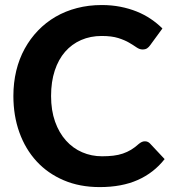

<svg xmlns="http://www.w3.org/2000/svg" viewBox="-20 -754 700 782"><path d="M570 -178.5Q582.5 -178.5 591 -169.5L650.5 -106Q606.5 -50 541.2 -21Q476 8 386 8Q304.5 8 239.5 -19.8Q174.5 -47.5 129 -97Q83.5 -146.5 59 -214.5Q34.5 -282.5 34.5 -363Q34.5 -417 46.2 -465.8Q58 -514.5 80.5 -555.5Q103 -596.5 134.8 -629.5Q166.5 -662.5 206.5 -685.8Q246.5 -709 293.8 -721.2Q341 -733.5 394.5 -733.5Q434.5 -733.5 470.2 -726.5Q506 -719.5 537 -707Q568 -694.5 594.2 -676.8Q620.5 -659 641.5 -638L591 -569Q586.5 -562.5 579.5 -557.5Q572.5 -552.5 560.5 -552.5Q548.5 -552.5 536.2 -561Q524 -569.5 506.2 -580Q488.5 -590.5 461.8 -599Q435 -607.5 394 -607.5Q348.5 -607.5 310.5 -591Q272.5 -574.5 245.2 -543.2Q218 -512 203 -466.5Q188 -421 188 -363Q188 -304.5 204.2 -258.8Q220.5 -213 248.8 -181.5Q277 -150 314.8 -133.8Q352.5 -117.5 395.5 -117.5Q421 -117.5 441.8 -120Q462.5 -122.5 480.2 -128.5Q498 -134.5 513.8 -144Q529.5 -153.5 545.5 -168Q551 -172.5 557 -175.5Q563 -178.5 570 -178.5Z"/></svg>

Font: Lato 2
Style: Regular
Weight: 800
Designer: Lukasz Dziedzic with Adam Twardoch and Botio Nikoltchev
Foundry: tyPoland Lukasz Dziedzic
Version: Version 2.015; 2015-08-06; http://www.latofonts.com/